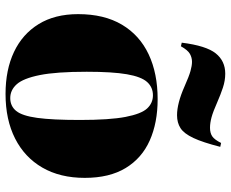

<svg xmlns="http://www.w3.org/2000/svg" viewBox="-90 -729 833 693"><g transform="rotate(90 326.5 -382.5)"><path d="M319 14Q232 14 167.5 -16.5Q103 -47 67 -105.5Q31 -164 31 -248Q31 -342 69 -406Q107 -470 176 -502.5Q245 -535 338 -535Q423 -535 487 -506.5Q551 -478 586.5 -419.5Q622 -361 622 -272Q622 -183 585 -119Q548 -55 480 -20.5Q412 14 319 14ZM334 -3Q363 -3 380.5 -24.5Q398 -46 405.5 -100.5Q413 -155 413 -254Q413 -362 402 -419Q391 -476 371.5 -497Q352 -518 324 -518Q295 -518 276 -497Q257 -476 248 -424Q239 -372 239 -279Q239 -169 251 -109.5Q263 -50 284 -26.5Q305 -3 334 -3ZM396 -605Q353 -605 292 -632Q256 -648 236.5 -653.5Q217 -659 203 -659Q188 -659 174.5 -651.5Q161 -644 147 -619L134 -622Q145 -710 172.5 -744.5Q200 -779 246 -779Q271 -779 296.5 -770.5Q322 -762 347 -751Q383 -735 403.5 -729.5Q424 -724 441 -724Q460 -724 472 -732Q484 -740 496 -764L510 -761Q494 -698 478 -664Q462 -630 442.5 -617.5Q423 -605 396 -605Z"/></g></svg>

Font: Literata 72pt ExtraBold
Style: Regular
Weight: 800
Designer: Latin by Veronika Burian and Jose Scaglione. Greek by Irene Vlachou. Cyrillic by Vera Evstafieva.
Foundry: TypeTogether
Version: Version 3.002